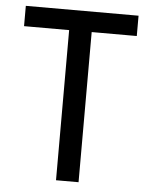

<svg xmlns="http://www.w3.org/2000/svg" viewBox="-51 -730 600 772"><g transform="rotate(5 249.5 -344.0)"><path d="M204 0V-606H22V-688H477V-606H295V0Z"/></g></svg>

Font: Saira Semi Condensed
Style: Regular
Weight: 400
Width: 4
Designer: Hector Gatti with collaboration of the Omnibus-Type team
Foundry: Omnibus-Type
Version: Version 1.001; ttfautohint (v1.8)